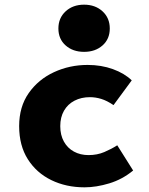

<svg xmlns="http://www.w3.org/2000/svg" viewBox="-20 -790 640 822"><path d="M342 12Q263 12 199.5 -19Q136 -50 99 -108.5Q62 -167 62 -250Q62 -333 103 -391.5Q144 -450 211 -481Q278 -512 355 -512Q414 -512 463.5 -494Q513 -476 544 -446L466 -340Q438 -359 413.5 -366.5Q389 -374 365 -374Q328 -374 299 -359Q270 -344 254 -316Q238 -288 238 -250Q238 -212 253.5 -184Q269 -156 296.5 -141Q324 -126 359 -126Q396 -126 426.5 -139Q457 -152 482 -168L550 -60Q504 -22 448 -5Q392 12 342 12ZM340 -568Q292 -568 261 -595.5Q230 -623 230 -668Q230 -713 261 -741.5Q292 -770 340 -770Q388 -770 419 -741.5Q450 -713 450 -668Q450 -623 419 -595.5Q388 -568 340 -568Z"/></svg>

Font: Source Code Pro ExtraLight Black
Style: Regular
Weight: 900
Monospace: yes
Version: Version 1.018;hotconv 1.0.116;makeotfexe 2.5.65601